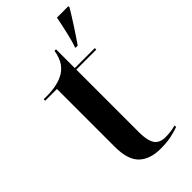

<svg xmlns="http://www.w3.org/2000/svg" viewBox="-241 -820 890 890"><g transform="rotate(-45 204.0 -375.0)"><path d="M243 10Q286 10 316.5 3Q347 -4 365 -11V-21Q334 -12 298 -12Q258 -12 242 -37Q226 -62 226 -114V-526H357V-536H226V-659H216Q209 -617 191.5 -593Q174 -569 149 -557Q102 -533 22 -536V-526H99V-147Q99 -62 136.5 -26Q174 10 243 10ZM295 -600H309Q333 -634 363 -680.5Q393 -727 408 -753V-760H333Q326 -724 315 -676Q304 -628 295 -605Z"/></g></svg>

Font: Noto Serif Display Semi
Style: Regular
Weight: 600
Designer: Monotype Design Team
Foundry: Monotype Imaging Inc.
Version: Version 1.900